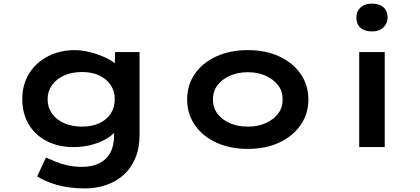

<svg xmlns="http://www.w3.org/2000/svg" viewBox="-20 -819 2339 1069"><path d="M452 230Q365 230 297 210.5Q229 191 187 163L236 58Q258 68 288 80.5Q318 93 355.5 101.5Q393 110 438 110Q492 110 532 90.5Q572 71 593.5 32.5Q615 -6 615 -63V-126L639 -121Q632 -90 596 -62Q560 -34 505.5 -17Q451 0 388 0Q305 0 240 -33.5Q175 -67 139.5 -127.5Q104 -188 104 -267Q104 -347 141.5 -408.5Q179 -470 246 -505Q313 -540 399 -540Q424 -540 456 -534Q488 -528 520.5 -517Q553 -506 581.5 -491.5Q610 -477 627.5 -457.5Q645 -438 646 -416L617 -408L621 -529H757V-69Q757 6 733 62.5Q709 119 667 156Q625 193 570 211.5Q515 230 452 230ZM437 -114Q492 -114 533 -133Q574 -152 596.5 -186.5Q619 -221 619 -266Q619 -311 596.5 -345Q574 -379 533.5 -398.5Q493 -418 437 -418Q380 -418 336.5 -398.5Q293 -379 269 -344.5Q245 -310 245 -266Q245 -222 269 -187.5Q293 -153 336.5 -133.5Q380 -114 437 -114Z M1360 10Q1261 10 1184.5 -25Q1108 -60 1065 -122.5Q1022 -185 1022 -265Q1022 -346 1065 -408Q1108 -470 1184.5 -505Q1261 -540 1360 -540Q1459 -540 1534.5 -505Q1610 -470 1653.5 -408Q1697 -346 1697 -265Q1697 -185 1653.5 -122.5Q1610 -60 1534.5 -25Q1459 10 1360 10ZM1360 -114Q1415 -114 1458.5 -133Q1502 -152 1528.5 -186.5Q1555 -221 1553 -265Q1555 -310 1528.5 -344Q1502 -378 1458.5 -397.5Q1415 -417 1360 -417Q1305 -417 1260.5 -397.5Q1216 -378 1190.5 -344Q1165 -310 1166 -265Q1165 -221 1190.5 -186.5Q1216 -152 1260.5 -133Q1305 -114 1360 -114Z M1980 0V-529H2122V0ZM2051 -644Q2010 -644 1987 -664.5Q1964 -685 1964 -722Q1964 -756 1987.5 -777.5Q2011 -799 2051 -799Q2092 -799 2115 -778.5Q2138 -758 2138 -722Q2138 -688 2114.5 -666Q2091 -644 2051 -644Z"/></svg>

Font: Lexend Peta SemiBold
Style: Regular
Weight: 600
Designer: Bonnie Shaver-Troup, Thomas Jockin
Foundry: Lexend
Version: Version 1.007